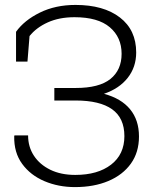

<svg xmlns="http://www.w3.org/2000/svg" viewBox="-20 -741 634 771"><path d="M281.2 10.3Q214.8 10.3 158.7 -13.4Q102.5 -37.1 69.1 -82.8Q35.6 -128.4 37.1 -194.3L38.1 -197.3H92.8Q92.8 -151.4 116.2 -115.7Q139.6 -80.1 182.1 -59.3Q224.6 -38.6 282.2 -38.6Q372.6 -38.6 426 -79.8Q479.5 -121.1 479.5 -194.3Q479.5 -267.1 430.2 -302.2Q380.9 -337.4 283.7 -337.4H198.2V-387.7H283.7Q378.4 -387.7 423.3 -423.8Q468.3 -460 468.3 -524.9Q468.3 -591.3 420.9 -631.6Q373.5 -671.9 279.3 -671.9Q217.8 -671.9 171.9 -651.1Q126 -630.4 98.6 -596.2L90.3 -493.7H44.4V-613.3Q77.6 -659.7 140.1 -690.4Q202.6 -721.2 283.2 -721.2Q396 -721.2 461.4 -670.9Q526.9 -620.6 526.9 -530.3Q526.9 -471.7 492.9 -428.5Q459 -385.3 397.5 -364.3Q466.8 -345.7 502.4 -302.2Q538.1 -258.8 538.1 -192.9Q538.1 -129.4 505.6 -84Q473.1 -38.6 415.3 -14.2Q357.4 10.3 281.2 10.3Z"/></svg>

Font: Roboto Slab LO Light
Style: Regular
Weight: 300
Designer: Google
Version: Version 2.000